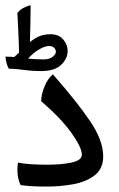

<svg xmlns="http://www.w3.org/2000/svg" viewBox="-25 -688 439 707"><path d="M147.5 -1Q89.4 -1 50.8 -6.3Q39.1 -31.2 39.1 -61.5Q39.1 -74.2 41 -89.4Q78.1 -81.5 150.4 -81.5Q201.7 -81.5 239 -89.6Q276.4 -97.7 276.4 -118.2Q276.4 -145 237.8 -199Q199.2 -252.9 126.5 -315.4Q126.5 -338.9 138.9 -369.4Q151.4 -399.9 169.9 -414.1Q258.3 -313.5 306.6 -242.2Q355 -170.9 355 -112.3Q355 -66.9 324 -42.7Q293 -18.6 245.4 -9.8Q197.8 -1 147.5 -1ZM126 -426.3Q93.3 -426.3 61.8 -430.7Q30.3 -435.1 7.3 -435.1Q-2.9 -454.1 -4.9 -479.5Q-0.5 -479.5 12.2 -479Q24.9 -478.5 27.3 -478Q43.5 -491.7 62 -511.7Q80.6 -531.7 104.5 -546.9Q128.4 -562 161.1 -562Q190.9 -562 207.5 -543Q224.1 -523.9 224.1 -500Q224.1 -472.7 200.4 -449.5Q176.8 -426.3 126 -426.3ZM134.8 -469.2Q157.2 -469.2 168.9 -478.8Q180.7 -488.3 180.7 -497.1Q180.7 -505.9 174.1 -512.2Q167.5 -518.6 155.8 -518.6Q139.6 -518.6 117.2 -504.9Q94.7 -491.2 78.6 -472.2Q88.4 -471.2 103 -470.2Q117.7 -469.2 134.8 -469.2ZM45.4 -479Q44.9 -525.9 42.5 -570.8Q40 -615.7 39.1 -640.1Q47.4 -651.9 62.5 -659.4Q77.6 -667 87.9 -668.5Q87.9 -634.8 86.7 -590.8Q85.4 -546.9 84.5 -512.2Z"/></svg>

Font: Harmattan SemiBold
Style: Regular
Weight: 600
Designer: George W. Nuss III and SIL International
Foundry: SIL International
Version: Version 4.000